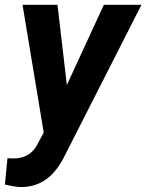

<svg xmlns="http://www.w3.org/2000/svg" viewBox="-47 -548 597 783"><path d="M225.6 -201.2 376.5 -528.3H529.8L220.7 79.6Q187.5 149.4 142.8 182.1Q98.1 214.8 39.6 214.8Q16.6 214.8 -26.9 204.6L-16.6 97.2L2.4 98.1Q69.8 100.1 101.1 48.8L131.3 -7.3L44.9 -528.3H187.5Z"/></svg>

Font: TypoPRO Roboto
Style: Bold Italic
Weight: 700
Italic angle: -12°
Designer: Google
Version: Version 2.136; 2016